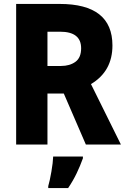

<svg xmlns="http://www.w3.org/2000/svg" viewBox="-20 -734 640 975"><path d="M62 0H221V-259H304L416 0H594L442 -307Q551 -372 551 -503Q551 -714 283 -714H62ZM221 -399V-573H285Q392 -573 392 -489Q392 -441 363 -420Q334 -399 290 -399ZM225 221H326Q351 184 369 146.5Q387 109 401 70V61H250Q249 91 241 137.5Q233 184 225 211Z"/></svg>

Font: Noto Sans Mono Extra
Style: Regular
Weight: 800
Designer: Monotype Design Team
Foundry: Monotype Imaging Inc.
Version: Version 1.900